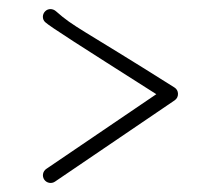

<svg xmlns="http://www.w3.org/2000/svg" viewBox="-20 -433 491 425"><path d="M366.1 -239.4C155.3 -372.4 144.4 -372.2 104 -408C97 -414.3 86.6 -414.7 80 -408C73.3 -401.4 73.1 -390.3 80 -384C91.2 -373.7 154.1 -333.8 326 -224.5L82.4 -59.1C74.7 -53.8 72.7 -43.2 77.9 -35.5C83.2 -27.7 93.8 -25.7 101.6 -30.9L366.6 -210.9C371.5 -214.3 374.1 -219.3 374 -225.3C373.9 -231.3 371.2 -236.2 366.1 -239.4Z"/></svg>

Font: LetsTrace
Style: basic
Weight: 500
Version: Version 002.000